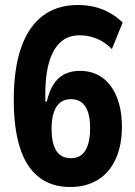

<svg xmlns="http://www.w3.org/2000/svg" viewBox="-20 -736 538 767"><path d="M260 11Q185 11 134.5 -29Q84 -69 59.5 -146.5Q35 -224 35 -337Q35 -462 64.5 -546Q94 -630 151 -673Q208 -716 291 -716Q328 -716 359.5 -708Q391 -700 418 -685Q445 -670 470 -646L427 -540Q398 -569 365.5 -582Q333 -595 299 -595Q258 -595 231.5 -575.5Q205 -556 189.5 -523Q174 -490 167.5 -449Q161 -408 161 -363V-330H167Q176 -371 193.5 -398.5Q211 -426 237.5 -439.5Q264 -453 299 -453Q351 -453 388.5 -426Q426 -399 446.5 -348.5Q467 -298 467 -229Q467 -156 442.5 -101.5Q418 -47 371.5 -18Q325 11 260 11ZM263 -104Q289 -104 306 -117.5Q323 -131 331.5 -158Q340 -185 340 -224Q340 -263 331.5 -288.5Q323 -314 306 -327Q289 -340 263 -340Q239 -340 221.5 -327Q204 -314 195 -287.5Q186 -261 186 -222Q186 -183 194.5 -156.5Q203 -130 220 -117Q237 -104 263 -104Z"/></svg>

Font: Nunito Sans 7pt Condensed ExtraBold
Style: Regular
Weight: 800
Width: 3
Designer: Vernon Adams
Foundry: Vernon Adams
Version: Version 3.101;gftools[0.9.27]